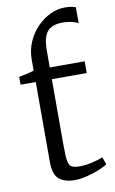

<svg xmlns="http://www.w3.org/2000/svg" viewBox="-93 -875 561 935"><g transform="rotate(-10 187.5 -408.0)"><path d="M199 10.5Q151 10.5 122.8 -12Q94.5 -34.5 94.5 -99.5V-493H19.5V-531.5Q28 -533.5 44 -536.8Q60 -540 75 -543.8Q90 -547.5 94 -550Q94 -563.5 94 -577Q94 -590.5 94 -604Q94 -650.5 111.8 -691Q129.5 -731.5 158.8 -761.8Q188 -792 223.8 -809Q259.5 -826 294.5 -826Q316.5 -826 328.8 -823.5Q341 -821 350 -818V-738.5Q342.5 -744 321 -749.8Q299.5 -755.5 273 -755.5Q239 -755.5 217.2 -744.2Q195.5 -733 184.8 -706.5Q174 -680 174 -634.5V-551H346.5V-493H174V-165Q174 -112.5 178.2 -88.5Q182.5 -64.5 195.5 -58Q208.5 -51.5 234.5 -51.5Q264.5 -51.5 299.2 -59.8Q334 -68 350 -76L363 -39.5Q348.5 -28.5 320 -17Q291.5 -5.5 258.8 2.5Q226 10.5 199 10.5Z"/></g></svg>

Font: Merriweather 28pt Light
Style: Regular
Weight: 300
Version: Version 2.100